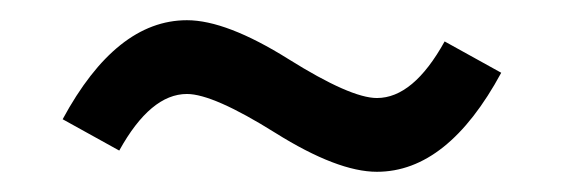

<svg xmlns="http://www.w3.org/2000/svg" viewBox="-20 -418 558 190"><path d="M353 -248Q314 -248 252.5 -286.5Q191 -325 165 -325Q129 -325 98 -269L42 -300Q95 -398 165 -398Q204 -398 265.5 -359.5Q327 -321 353 -321Q389 -321 420 -377L476 -346Q423 -248 353 -248Z"/></svg>

Font: Imprima
Style: Regular
Weight: 400
Version: Version 1.001